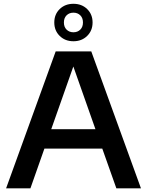

<svg xmlns="http://www.w3.org/2000/svg" viewBox="-20 -1018 794 1038"><path d="M13 0 281 -740H473.5L742 0H609L533 -214.5H220L144.5 0ZM257 -319.5H496L376.5 -658.5ZM377 -795Q332 -795 302.8 -823.8Q273.5 -852.5 273.5 -896.5Q273.5 -940.5 302.8 -969Q332 -997.5 377 -997.5Q422 -997.5 451.2 -969Q480.5 -940.5 480.5 -896.5Q480.5 -852.5 451.2 -823.8Q422 -795 377 -795ZM377 -843.5Q399.5 -843.5 414 -857.8Q428.5 -872 428.5 -896.5Q428.5 -921 414 -935.2Q399.5 -949.5 377 -949.5Q354.5 -949.5 340 -935.2Q325.5 -921 325.5 -896.5Q325.5 -872 340 -857.8Q354.5 -843.5 377 -843.5Z"/></svg>

Font: Encode Sans Semi Expanded SemiBold
Style: Regular
Weight: 600
Width: 6
Designer: Multiple Designers
Foundry: Impallari Type
Version: Version 3.000; ttfautohint (v1.8.3) -l 8 -r 50 -G 200 -x 14 